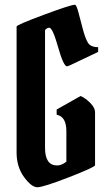

<svg xmlns="http://www.w3.org/2000/svg" viewBox="-20 -790 461 810"><path d="M221 -92Q240 -92 260 -108V-237Q260 -298 219 -306V-328L320 -385Q341 -376 361 -355.5Q381 -335 381 -317V-93Q381 -85 271.5 -42.5Q162 0 137.5 0Q113 0 81.5 -43Q50 -86 50 -146V-678Q50 -685 164.5 -727.5Q279 -770 296 -770Q302 -770 310 -741Q318 -712 328.5 -671Q339 -630 350.5 -610.5Q362 -591 394 -591V-571Q372 -561 319.5 -535.5Q267 -510 263 -510Q248 -510 225 -591.5Q202 -673 188 -673Q178 -673 170 -663V-166Q170 -92 221 -92Z"/></svg>

Font: Pirata One
Style: Regular
Weight: 400
Designer: Rodrigo Fuenzalida, Nicolas Massi
Foundry: Rodrigo Fuenzalida, Nicolas Massi
Version: Version 1.001